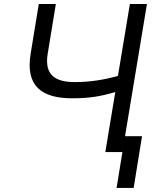

<svg xmlns="http://www.w3.org/2000/svg" viewBox="-20 -747 762 943"><path d="M170.5 -727.3 130.7 -484.4C103.7 -323.9 184.7 -264.2 335.2 -264.2C425.4 -264.2 481.2 -275.9 546.2 -294.7L497.2 0H581L586.3 -31.6L552.6 176.1H636.4L677.6 -78.1H594.1L701.7 -727.3H617.9L559.3 -374.3C493.3 -355.5 423.3 -343.8 348 -343.8C254.3 -343.8 196 -376.4 214.5 -484.4L254.3 -727.3Z"/></svg>

Font: Margiela Sans
Style: Italic
Weight: 400
Italic angle: -9.39999°
Designer: Stefan Endress, Andreas Faust
Version: Version 1.100;FEAKit 1.0